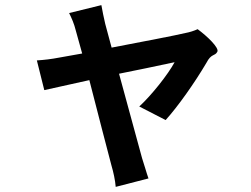

<svg xmlns="http://www.w3.org/2000/svg" viewBox="-20 -644 980 750"><path d="M553 -378 662 -401C637 -354 572 -272 524 -228L627 -175C675 -228 740 -320 786 -398C806 -437 819 -423 829 -442C837 -457 789 -503 752 -530C739 -524 721 -518 704 -515C667 -506 536 -481 416 -458L391 -551C385 -576 380 -602 376 -624L250 -593C260 -573 270 -550 276 -525L301 -435L211 -419C180 -413 154 -410 124 -408L153 -292L329 -331C363 -200 401 -50 415 1C423 28 430 60 432 86L560 53C553 34 541 -9 535 -26L490 -191L445 -356Z"/></svg>

Font: GenSekiGothic2 TW B
Style: Regular
Weight: 700
Version: Version 2.100;PS 2.1;hotconv 16.6.51;makeotf.lib2.5.65220 DE